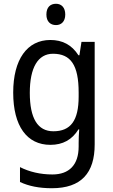

<svg xmlns="http://www.w3.org/2000/svg" viewBox="-20 -758 599 1018"><path d="M277 -738C247 -738 226 -720 226 -681C226 -644 247 -625 277 -625C305 -625 326 -644 326 -681C326 -719 305 -738 277 -738ZM247 -546C124 -546 50 -443 50 -267C50 -89 123 10 247 10C313 10 362 -17 396 -72H400C398 -53 397 -18 397 0V19C397 117 346 167 258 167C194 167 135 153 86 128V207C133 229 188 240 255 240C411 240 482 159 482 8V-536H412L401 -465H396C360 -521 310 -546 247 -546ZM261 -473C355 -473 397 -413 397 -268V-246C397 -119 355 -62 263 -62C180 -62 138 -130 138 -266C138 -399 181 -473 261 -473Z"/></svg>

Font: Noto Sans Thai Looped SemiCondensed
Style: Regular
Weight: 400
Width: 4
Designer: Sasikarn Vongin, Ben Mitchell
Foundry: The Fontpad Ltd
Version: Version 1.001